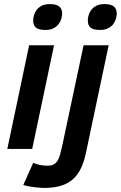

<svg xmlns="http://www.w3.org/2000/svg" viewBox="-20 -736 597 949"><path d="M16.1 0 124 -512.2H247.1L139.2 0ZM144 -634.8Q144 -645 147.5 -658.9Q150.9 -672.9 159.9 -685.5Q168.9 -698.2 185.1 -707Q201.2 -715.8 226.1 -715.8Q259.3 -715.8 273.2 -703.6Q287.1 -691.4 287.1 -669.9Q287.1 -658.2 283.2 -643.8Q279.3 -629.4 269.8 -616.9Q260.3 -604.5 244.4 -596.2Q228.5 -587.9 204.1 -587.9Q187 -587.9 175.3 -591.1Q163.6 -594.2 156.7 -600.3Q149.9 -606.4 147 -615.2Q144 -624 144 -634.8ZM404.3 22Q394.5 67.9 377.9 100.3Q361.3 132.8 336.4 153.3Q311.5 173.8 277.1 183.3Q242.7 192.9 197.3 192.9Q189 192.9 176.3 191.9Q163.6 190.9 149.4 189.2Q135.3 187.5 121.1 184.8Q106.9 182.1 95.2 178.2L144 68.8Q159.7 75.7 176.8 79.3Q193.8 83 214.4 83Q232.4 83 244.1 77.4Q255.9 71.8 263.7 59.6Q271.5 47.4 276.9 28.3Q282.2 9.3 288.1 -18.1L393.1 -512.2H517.1ZM414.1 -634.8Q414.1 -645 417.5 -658.9Q420.9 -672.9 429.9 -685.5Q439 -698.2 455.1 -707Q471.2 -715.8 496.1 -715.8Q529.3 -715.8 543.2 -703.6Q557.1 -691.4 557.1 -669.9Q557.1 -658.2 553.2 -643.8Q549.3 -629.4 539.8 -616.9Q530.3 -604.5 514.4 -596.2Q498.5 -587.9 474.1 -587.9Q457 -587.9 445.3 -591.1Q433.6 -594.2 426.8 -600.3Q419.9 -606.4 417 -615.2Q414.1 -624 414.1 -634.8Z"/></svg>

Font: Lorenzo Sans
Style: Bold Italic
Weight: 700
Italic angle: -12°
Foundry: Intel Corporation
Version: Version 1.00; ttfautohint (v1.5)